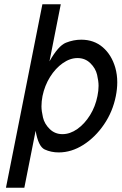

<svg xmlns="http://www.w3.org/2000/svg" viewBox="-20 -718 578 913"><path d="M348.6 -441.9Q313 -441.9 278.3 -417.5Q243.7 -393.1 218 -352.1Q192.4 -311 182.1 -261.2Q177.2 -235.8 177.2 -212.4Q177.2 -190.4 184.3 -159.7Q191.4 -128.9 216.3 -104.5Q241.2 -80.1 276.9 -80.1Q313 -80.1 347.7 -104.5Q382.3 -128.9 408 -170.2Q433.6 -211.4 443.4 -261.2Q448.7 -286.6 448.7 -310.1Q448.7 -332 441.7 -362.5Q434.6 -393.1 409.7 -417.5Q384.8 -441.9 348.6 -441.9ZM259.3 6.8Q222.7 6.8 192.4 -7.3Q162.1 -21.5 149.4 -96.2L95.7 174.8H8.3L181.6 -697.8H269L215.3 -426.3Q257.3 -500.5 293.5 -514.9Q329.6 -529.3 366.2 -529.3Q426.8 -529.3 468.8 -493.2Q510.7 -457 528.3 -396Q537.6 -363.3 537.6 -326.7Q537.6 -295.4 530.8 -261.2Q516.1 -187 474.6 -126.2Q433.1 -65.4 376.5 -29.3Q319.8 6.8 259.3 6.8Z"/></svg>

Font: Qaz
Style: Italic
Weight: 400
Italic angle: -11.25°
Designer: GGBotNet
Foundry: f0n7
Version: 0.70